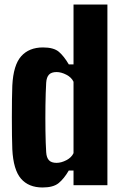

<svg xmlns="http://www.w3.org/2000/svg" viewBox="-20 -820 536 850"><path d="M168.5 10Q106.5 10 72.8 -29.2Q39 -68.5 34.5 -159Q33.5 -182.5 33 -220.2Q32.5 -258 32.5 -300Q32.5 -342 33 -379.8Q33.5 -417.5 34.5 -441Q39 -532 73.8 -571Q108.5 -610 170.5 -610Q218 -610 240.8 -590.5Q263.5 -571 284.5 -535H305.5V-800H455.5V0H305.5V-65H284.5Q263.5 -29 239.8 -9.5Q216 10 168.5 10ZM230.5 -99Q251 -99 273.8 -110.8Q296.5 -122.5 305.5 -142V-458Q296.5 -477.5 273.8 -489.2Q251 -501 230.5 -501Q207.5 -501 196.8 -489.5Q186 -478 184.5 -454Q182 -410.5 181.2 -353.5Q180.5 -296.5 181.2 -240.8Q182 -185 184.5 -146Q186 -122 196.8 -110.5Q207.5 -99 230.5 -99Z"/></svg>

Font: Big Shoulders Display Thin Black
Style: Regular
Weight: 900
Version: Version 2.002